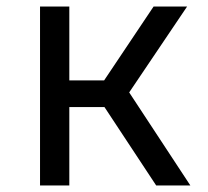

<svg xmlns="http://www.w3.org/2000/svg" viewBox="-20 -570 640 590"><path d="M103 0V-550H193V-323H300L452 -550H555L377 -286L565 0H460L301 -241H193V0Z"/></svg>

Font: JetBrainsMono NFM
Style: Regular
Weight: 400
Monospace: yes
Designer: Philipp Nurullin, Konstantin Bulenkov
Foundry: JetBrains
Version: Version 2.304; ttfautohint (v1.8.4.7-5d5b);Nerd Fonts 3.3.0